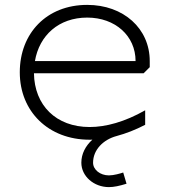

<svg xmlns="http://www.w3.org/2000/svg" viewBox="-20 -566 698 786"><path d="M484.4 140.2C472.4 144.2 446 152 426 152C390.1 152 361 128.8 361 100.1C361 47.9 401.8 5.6 457.9 -9.3C495.5 -19.4 534.5 -34.5 574.3 -55.1V-114.5C490.7 -67 413.3 -46 347 -46C209.6 -46 120.8 -135 119 -266H568L593 -291V-316C593 -449.4 485.5 -546 337 -546C171.1 -546 61 -430.1 61 -270C61 -109.9 178.1 6 347 6C350.7 6 354.4 5.9 358.1 5.8C330.1 31.3 313 63.7 313 100.1C313 155.3 364 200 426 200C446 200 469 195.1 498 186.1ZM535 -316H123C140.9 -421.5 220.9 -494 337 -494C451.8 -494 535 -419.2 535 -316Z"/></svg>

Font: Resamitz
Style: Regular
Weight: 500
Designer: gluk
Foundry: gluk
Version: Version 0.047